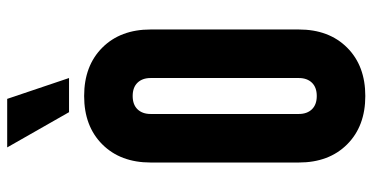

<svg xmlns="http://www.w3.org/2000/svg" viewBox="-271 -749 1036 534"><g transform="rotate(-90 247.0 -482.0)"><path d="M202 -808 104 -980H239L297 -808ZM62 -169V-581Q62 -665 112.5 -715.5Q163 -766 247 -766Q331 -766 381.5 -715.5Q432 -665 432 -581V-169Q432 -85 381.5 -34.5Q331 16 247 16Q163 16 112.5 -34.5Q62 -85 62 -169ZM297 -169V-581Q297 -604 284 -617.5Q271 -631 247 -631Q223 -631 210 -617.5Q197 -604 197 -581V-169Q197 -146 210 -132.5Q223 -119 247 -119Q271 -119 284 -132.5Q297 -146 297 -169Z"/></g></svg>

Font: Mohave Bold
Style: Regular
Weight: 700
Designer: Gumpita Rahayu
Foundry: Tokotype
Version: Version 2.002;PS 002.002;hotconv 1.0.88;makeotf.lib2.5.64775